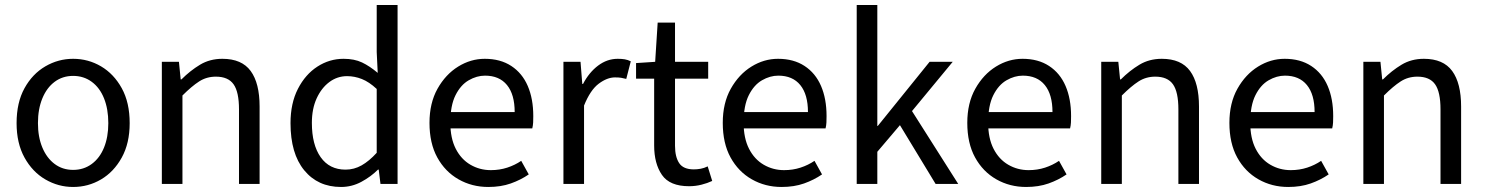

<svg xmlns="http://www.w3.org/2000/svg" viewBox="-20 -732 5910 764"><path d="M271 12Q212 12 160.5 -18Q109 -48 77.5 -105Q46 -162 46 -242Q46 -324 77.5 -381Q109 -438 160.5 -468Q212 -498 271 -498Q331 -498 382 -468Q433 -438 464.5 -381Q496 -324 496 -242Q496 -162 464.5 -105Q433 -48 382 -18Q331 12 271 12ZM271 -56Q313 -56 345 -79.5Q377 -103 394 -145Q411 -187 411 -242Q411 -298 394 -340.5Q377 -383 345 -406.5Q313 -430 271 -430Q229 -430 197.5 -406.5Q166 -383 148.5 -340.5Q131 -298 131 -242Q131 -187 148.5 -145Q166 -103 197.5 -79.5Q229 -56 271 -56Z M624 0V-486H692L699 -416H702Q737 -451 776 -474.5Q815 -498 865 -498Q942 -498 977.5 -449.5Q1013 -401 1013 -308V0H931V-297Q931 -366 909.5 -396.5Q888 -427 839 -427Q802 -427 772.5 -408Q743 -389 706 -352V0Z M1337 12Q1245 12 1190.5 -54.5Q1136 -121 1136 -242Q1136 -321 1165.5 -378.5Q1195 -436 1243 -467Q1291 -498 1347 -498Q1390 -498 1420.5 -483.5Q1451 -469 1483 -442L1479 -525V-712H1562V0H1494L1487 -57H1484Q1456 -29 1418 -8.5Q1380 12 1337 12ZM1355 -57Q1389 -57 1419 -74Q1449 -91 1479 -124V-378Q1449 -406 1420 -417.5Q1391 -429 1361 -429Q1322 -429 1290.5 -405.5Q1259 -382 1240 -340.5Q1221 -299 1221 -243Q1221 -156 1256 -106.5Q1291 -57 1355 -57Z M1923 12Q1858 12 1804.5 -18.5Q1751 -49 1720 -105.5Q1689 -162 1689 -243Q1689 -322 1721 -379Q1753 -436 1803 -467Q1853 -498 1909 -498Q1971 -498 2014.5 -469.5Q2058 -441 2080 -390Q2102 -339 2102 -270Q2102 -257 2101.5 -245Q2101 -233 2098 -221H1748V-286H2028Q2028 -356 1997.5 -393.5Q1967 -431 1910 -431Q1877 -431 1845 -412.5Q1813 -394 1792.5 -353Q1772 -312 1772 -244Q1772 -182 1793.5 -140Q1815 -98 1852 -76.5Q1889 -55 1933 -55Q1968 -55 1998.5 -65Q2029 -75 2054 -92L2084 -38Q2052 -16 2012.5 -2Q1973 12 1923 12Z M2222 0V-486H2290L2297 -398H2300Q2324 -444 2360 -471Q2396 -498 2438 -498Q2454 -498 2466 -496Q2478 -494 2490 -488L2472 -418Q2461 -421 2451.5 -422.5Q2442 -424 2427 -424Q2396 -424 2362.5 -399Q2329 -374 2304 -312V0Z M2722 9Q2645 9 2614 -36Q2583 -81 2583 -153V-419H2511V-481L2587 -486L2597 -642H2666V-486H2798V-419H2666V-152Q2666 -108 2682.5 -83Q2699 -58 2741 -58Q2754 -58 2768 -60.5Q2782 -63 2796 -70L2814 -12Q2795 -3 2771 3Q2747 9 2722 9Z M3090 12Q3025 12 2971.5 -18.5Q2918 -49 2887 -105.5Q2856 -162 2856 -243Q2856 -322 2888 -379Q2920 -436 2970 -467Q3020 -498 3076 -498Q3138 -498 3181.5 -469.5Q3225 -441 3247 -390Q3269 -339 3269 -270Q3269 -257 3268.5 -245Q3268 -233 3265 -221H2915V-286H3195Q3195 -356 3164.5 -393.5Q3134 -431 3077 -431Q3044 -431 3012 -412.5Q2980 -394 2959.5 -353Q2939 -312 2939 -244Q2939 -182 2960.5 -140Q2982 -98 3019 -76.5Q3056 -55 3100 -55Q3135 -55 3165.5 -65Q3196 -75 3221 -92L3251 -38Q3219 -16 3179.5 -2Q3140 12 3090 12Z M3389 0V-712H3471V-231H3473L3679 -486H3771L3609 -290L3793 0H3703L3561 -234L3471 -128V0Z M4063 12Q3998 12 3944.5 -18.5Q3891 -49 3860 -105.5Q3829 -162 3829 -243Q3829 -322 3861 -379Q3893 -436 3943 -467Q3993 -498 4049 -498Q4111 -498 4154.5 -469.5Q4198 -441 4220 -390Q4242 -339 4242 -270Q4242 -257 4241.5 -245Q4241 -233 4238 -221H3888V-286H4168Q4168 -356 4137.5 -393.5Q4107 -431 4050 -431Q4017 -431 3985 -412.5Q3953 -394 3932.5 -353Q3912 -312 3912 -244Q3912 -182 3933.5 -140Q3955 -98 3992 -76.5Q4029 -55 4073 -55Q4108 -55 4138.5 -65Q4169 -75 4194 -92L4224 -38Q4192 -16 4152.5 -2Q4113 12 4063 12Z M4362 0V-486H4430L4437 -416H4440Q4475 -451 4514 -474.5Q4553 -498 4603 -498Q4680 -498 4715.5 -449.5Q4751 -401 4751 -308V0H4669V-297Q4669 -366 4647.5 -396.5Q4626 -427 4577 -427Q4540 -427 4510.5 -408Q4481 -389 4444 -352V0Z M5106 12Q5041 12 4987.5 -18.5Q4934 -49 4903 -105.5Q4872 -162 4872 -243Q4872 -322 4904 -379Q4936 -436 4986 -467Q5036 -498 5092 -498Q5154 -498 5197.5 -469.5Q5241 -441 5263 -390Q5285 -339 5285 -270Q5285 -257 5284.5 -245Q5284 -233 5281 -221H4931V-286H5211Q5211 -356 5180.5 -393.5Q5150 -431 5093 -431Q5060 -431 5028 -412.5Q4996 -394 4975.5 -353Q4955 -312 4955 -244Q4955 -182 4976.5 -140Q4998 -98 5035 -76.5Q5072 -55 5116 -55Q5151 -55 5181.5 -65Q5212 -75 5237 -92L5267 -38Q5235 -16 5195.5 -2Q5156 12 5106 12Z M5405 0V-486H5473L5480 -416H5483Q5518 -451 5557 -474.5Q5596 -498 5646 -498Q5723 -498 5758.5 -449.5Q5794 -401 5794 -308V0H5712V-297Q5712 -366 5690.5 -396.5Q5669 -427 5620 -427Q5583 -427 5553.5 -408Q5524 -389 5487 -352V0Z"/></svg>

Font: Source Sans 3 ExtraLight
Style: Regular
Weight: 400
Version: Version 3.052;hotconv 1.1.0;makeotfexe 2.6.0